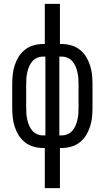

<svg xmlns="http://www.w3.org/2000/svg" viewBox="-20 -755 540 990"><path d="M211 215V8H200Q176 8 152 1Q128 -6 108.5 -21.5Q89 -37 76 -58Q63 -79 55.5 -102.5Q48 -126 45.5 -150.5Q43 -175 43 -200V-320Q43 -345 45.5 -369.5Q48 -394 55.5 -417.5Q63 -441 76 -462Q89 -483 108.5 -498.5Q128 -514 152 -521Q176 -528 200 -528H211V-735H289V-528H300Q324 -528 348 -521Q372 -514 391.5 -498.5Q411 -483 424 -462Q437 -441 444.5 -417.5Q452 -394 454.5 -369.5Q457 -345 457 -320V-200Q457 -175 454.5 -150.5Q452 -126 444.5 -102.5Q437 -79 424 -58Q411 -37 391.5 -21.5Q372 -6 348 1Q324 8 300 8H289V215ZM214 -57V-463H200Q185 -463 170.5 -456.5Q156 -450 146 -438Q136 -426 130 -411.5Q124 -397 120.5 -381.5Q117 -366 116 -351Q115 -336 115 -320V-200Q115 -184 116 -169Q117 -154 120.5 -138.5Q124 -123 130 -108.5Q136 -94 146 -82Q156 -70 170.5 -63.5Q185 -57 200 -57ZM286 -57H300Q315 -57 329.5 -63.5Q344 -70 354 -82Q364 -94 370 -108.5Q376 -123 379.5 -138.5Q383 -154 384 -169Q385 -184 385 -200V-320Q385 -336 384 -351Q383 -366 379.5 -381.5Q376 -397 370 -411.5Q364 -426 354 -438Q344 -450 329.5 -456.5Q315 -463 300 -463H286Z"/></svg>

Font: Iosevka Custom
Style: Regular
Weight: 400
Monospace: yes
Designer: Belleve Invis
Foundry: Belleve Invis
Version: Version 32.5.0; ttfautohint (v1.8.4)